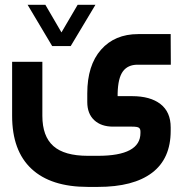

<svg xmlns="http://www.w3.org/2000/svg" viewBox="-20 -542 744 781"><path d="M190.9 -356.9 96.7 -515.1 92.3 -522.5H101.1H161.6H164.6L166 -520L230 -410.2L294.4 -520L295.9 -522.5H298.8H359.4H368.2L363.8 -515.1L269 -356.9L267.6 -354.5H264.6H195.3H192.4ZM335 -162.1Q335 -276.4 390.9 -339.8Q446.8 -403.3 542 -403.3H654.8H674.3V-383.8L674.8 -298.3V-278.8H655.3H539.6Q500 -278.8 480 -251.7Q460 -224.6 458.5 -162.1V-150.9H517.1Q591.3 -150.9 632.8 -118.7Q674.3 -86.4 674.3 -23.9V-9.8Q674.3 103.5 598.4 160.9Q522.5 218.3 378.4 218.3H337.4Q187 218.3 108.2 144.8Q29.3 71.3 29.3 -70.8V-271V-290.5H48.8H132.8H152.3V-271V-70.8Q152.3 12.2 197 52Q241.7 91.8 337.4 91.8H378.4Q551.3 91.8 551.3 -1V-6.8Q551.3 -17.6 545.2 -22.2Q539.1 -26.9 517.1 -26.9H439.9Q391.6 -26.9 363.3 -53.2Q335 -79.6 335 -127Z"/></svg>

Font: Shabnam FD-WOL
Style: Bold-FD-WOL
Weight: 700
Foundry: DejaVu fonts team - Redesigned by Saber Rastikerdar - Based on Vazir font
Version: Version 5.0.0